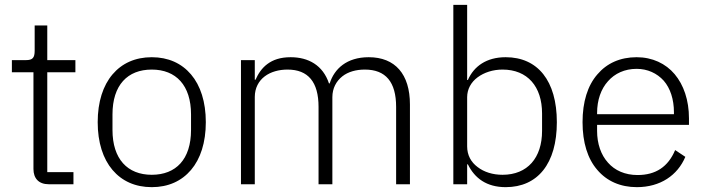

<svg xmlns="http://www.w3.org/2000/svg" viewBox="-20 -760 2914 792"><path d="M181 0C140 0 118 -24 118 -63V-462H29V-512H87C115 -512 123 -522 123 -551V-655H175V-512H291V-462H175V-50H283V0Z M606 12C538 12 483 -13 444 -59C405 -105 383 -172 383 -256C383 -340 405 -407 444 -453C483 -499 538 -524 606 -524C674 -524 729 -499 768 -453C807 -407 829 -340 829 -256C829 -172 807 -105 768 -59C729 -13 674 12 606 12ZM606 -39C706 -39 768 -103 768 -224V-288C768 -408 706 -473 606 -473C506 -473 444 -409 444 -288V-224C444 -104 506 -39 606 -39Z M974 0V-512H1031V-431H1034C1045 -456 1060 -479 1083 -496C1106 -513 1136 -524 1179 -524C1252 -524 1312 -491 1337 -416H1340C1359 -476 1410 -524 1501 -524C1610 -524 1671 -454 1671 -329V0H1614V-319C1614 -422 1571 -473 1485 -473C1449 -473 1416 -464 1392 -445C1367 -425 1351 -396 1351 -359V0H1294V-319C1294 -422 1251 -473 1166 -473C1131 -473 1097 -464 1072 -445C1047 -426 1031 -397 1031 -360V0Z M1850 -740H1907V-430H1910C1935 -487 1987 -524 2066 -524C2198 -524 2277 -427 2277 -256C2277 -85 2198 12 2066 12C1987 12 1938 -25 1910 -82H1907V0H1850ZM2053 -39C2156 -39 2216 -109 2216 -220V-292C2216 -403 2156 -473 2053 -473C2013 -473 1977 -461 1950 -441C1923 -421 1907 -392 1907 -359V-156C1907 -120 1923 -91 1950 -71C1977 -50 2013 -39 2053 -39Z M2607 12C2539 12 2483 -13 2444 -59C2404 -105 2383 -172 2383 -256C2383 -340 2404 -407 2444 -453C2483 -499 2538 -524 2606 -524C2671 -524 2726 -498 2763 -454C2800 -410 2822 -347 2822 -272V-245H2443V-220C2443 -167 2459 -121 2488 -89C2516 -57 2558 -38 2610 -38C2685 -38 2736 -72 2765 -141L2807 -113C2775 -37 2704 12 2607 12ZM2606 -476C2557 -476 2516 -457 2488 -425C2459 -393 2443 -347 2443 -294V-289H2760V-297C2760 -350 2745 -396 2718 -427C2690 -458 2651 -476 2606 -476Z"/></svg>

Font: Plexus Sans Light
Style: Regular
Weight: 300
Version: Version 2.001;PS 002.001;hotconv 1.0.70;makeotf.lib2.5.58329